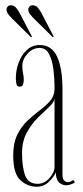

<svg xmlns="http://www.w3.org/2000/svg" viewBox="-20 -697 314 727"><path d="M119 10Q84 10 57 -15Q30 -40 30 -108Q30 -156 45.8 -187.5Q61.5 -219 84.8 -240.8Q108 -262.5 131.5 -280Q155 -297.5 170.8 -316.2Q186.5 -335 186.5 -361Q186.5 -401.5 181.8 -436.8Q177 -472 165 -493.8Q153 -515.5 130 -515.5Q104 -515.5 84.2 -493.8Q64.5 -472 64.5 -447.5Q64.5 -431.5 67.2 -419.8Q70 -408 70 -396.5Q70 -385 67.2 -377Q64.5 -369 54.5 -369Q45 -369 42.5 -377.5Q40 -386 40 -401Q40 -431.5 50.8 -460.2Q61.5 -489 81.8 -507.8Q102 -526.5 130 -526.5Q176 -526.5 196.2 -482.5Q216.5 -438.5 216.5 -358V-36.5Q216.5 -19.5 222.8 -13.5Q229 -7.5 236.5 -7.5Q242.5 -7.5 248.5 -10.2Q254.5 -13 258 -15.5L263.5 -6.5Q258.5 -2.5 249 1Q239.5 4.5 230 4.5Q216 4.5 204 -5.8Q192 -16 191 -44.5Q185.5 -29 166 -9.5Q146.5 10 119 10ZM122.5 -1Q147.5 -1 167 -22.5Q186.5 -44 186.5 -65.5V-324.5Q185.5 -310.5 166.8 -293Q148 -275.5 124 -252Q100 -228.5 81.8 -195.5Q63.5 -162.5 63.5 -117.5Q63.5 -63.5 75.5 -32.2Q87.5 -1 122.5 -1ZM180 -556 109 -626Q101 -634 94 -643Q87 -652 87 -661Q87 -667 91.2 -672Q95.5 -677 103.5 -677Q115.5 -677 123 -668Q130.5 -659 135.5 -650L183.5 -558.5ZM97.5 -556 26.5 -626Q18.5 -634 11.5 -643Q4.5 -652 4.5 -661Q4.5 -667 8.8 -672Q13 -677 21 -677Q33 -677 40.5 -668Q48 -659 53 -650L101 -558.5Z"/></svg>

Font: Imbue 100pt Thin
Style: Regular
Weight: 100
Designer: Tyler Finck
Foundry: Etcetera Type Company
Version: Version 1.102; ttfautohint (v1.8.3)